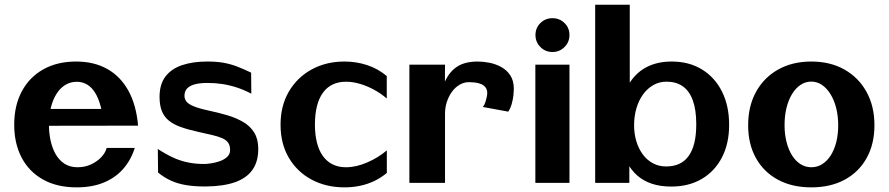

<svg xmlns="http://www.w3.org/2000/svg" viewBox="-20 -781 3795 820"><path d="M307.6 19.2Q223.6 19.2 163.8 -14.2Q104 -47.7 72.3 -108Q40.7 -168.4 40.7 -248.6Q40.7 -329.9 73 -390.6Q105.3 -451.2 164.7 -484.7Q224.1 -518.2 305.3 -518.2Q381.3 -518.2 437.8 -486.6Q494.3 -455.1 528.1 -394.1Q562 -333.1 569.7 -244.3H422.8Q419.3 -290.4 410.2 -325.6Q401.1 -360.7 386.6 -384.3Q372.1 -407.9 352.3 -419.8Q332.6 -431.7 307.6 -431.7Q280.2 -431.7 258.2 -417.9Q236.3 -404.1 220.8 -379.4Q205.4 -354.7 197.2 -321.2Q189 -287.6 189 -248.1Q189 -214.3 195.8 -181.9Q202.6 -149.6 217.1 -123.5Q231.6 -97.5 255 -82.1Q278.3 -66.7 311.5 -66.7Q343.3 -66.7 369.6 -79.2Q395.9 -91.7 413.4 -110.7Q430.8 -129.7 435.6 -149.3H555.7Q538.8 -96.1 505 -58.4Q471.2 -20.7 421.7 -0.7Q372.1 19.2 307.6 19.2ZM176.3 -243.8 147.8 -315.7H536.7L537.1 -244.3Z M860.2 15.4Q812 15.7 775.5 9.7Q739.1 3.7 710.1 -9.6Q681.1 -22.8 655.1 -44.1L654 -144.8Q687.3 -122.9 718.6 -108.4Q749.9 -93.9 783.1 -87.2Q816.2 -80.4 854.7 -80.7Q862.5 -80.7 880 -83.2Q897.5 -85.6 916.5 -91.8Q935.4 -98.1 949.1 -109.9Q962.7 -121.7 962.7 -140.5Q962.7 -159.4 954.6 -171.2Q946.6 -183 929.8 -190.5Q913.1 -197.9 887 -204.1Q860.9 -210.3 824.6 -218.3Q782.3 -227.6 751.6 -238.7Q720.8 -249.8 701 -266Q681.1 -282.2 671.4 -306.3Q661.7 -330.4 661.4 -365.6Q661.2 -421.1 686.8 -454.4Q712.4 -487.7 758.1 -502.9Q803.9 -518.2 863.8 -518.2Q904.5 -518.4 934.9 -512.9Q965.3 -507.4 993.1 -496.7Q1020.8 -486 1052.6 -470.7L1053.3 -380.9Q1021.4 -397.7 990.2 -407.7Q958.9 -417.8 927.7 -422.4Q896.4 -427 864.3 -426.7Q834.2 -426.7 812.6 -421.1Q791.1 -415.4 779.4 -403.5Q767.8 -391.6 767.8 -371.1Q767.8 -358.9 775.7 -348Q783.6 -337.1 806.2 -327.5Q828.9 -317.9 872.8 -308.4Q915.8 -299.4 953.6 -287.9Q991.4 -276.3 1020.6 -258.8Q1049.8 -241.2 1066.3 -214Q1082.7 -186.8 1083 -146.6Q1083.5 -91.9 1058.5 -56.1Q1033.5 -20.3 983.8 -2.8Q934.1 14.6 860.2 15.4Z M1451.1 19.2Q1373 19.2 1311.2 -13.7Q1249.4 -46.6 1213.8 -106.8Q1178.2 -167 1178.2 -248.4Q1178.2 -329.2 1213.7 -389.9Q1249.2 -450.5 1310.9 -484.3Q1372.7 -518.2 1451.1 -518.2Q1501.4 -518.2 1547.3 -503.2Q1593.3 -488.3 1631.8 -456.3V-360.3Q1607.9 -381.2 1578.3 -397.4Q1548.6 -413.6 1517.6 -422.8Q1486.7 -432 1457.6 -432Q1425.2 -432 1400.3 -419.9Q1375.4 -407.8 1358.7 -384.4Q1342 -361.1 1333.5 -326.9Q1325 -292.8 1325 -248.4Q1325 -206.5 1333.4 -172.8Q1341.7 -139.1 1358.4 -115.5Q1375.2 -91.9 1399.9 -79.3Q1424.7 -66.7 1457.6 -66.7Q1500.7 -66.7 1548.3 -87.2Q1595.8 -107.6 1632.1 -138.8V-42.4Q1606.6 -21.1 1577.6 -7.5Q1548.6 6.1 1517 12.6Q1485.4 19.2 1451.1 19.2Z M1728.4 0V-504.7H1880.6L1879 -242.2L1849.6 -336.9Q1863.2 -398.1 1882.9 -438.3Q1902.7 -478.5 1935.4 -498.3Q1968.1 -518.2 2020.2 -518.2Q2043.8 -518.2 2070.3 -513Q2096.9 -507.8 2120.7 -494.8Q2144.5 -481.8 2159.5 -459Q2174.5 -436.2 2174.5 -400.7Q2174.5 -391.1 2172.7 -373.7Q2170.8 -356.3 2165.6 -337.6Q2160.4 -318.9 2150.7 -304.2L2041.9 -324.2Q2049.2 -332.6 2053.3 -345.6Q2057.4 -358.6 2058.4 -364.8Q2064.2 -388.9 2057 -402.3Q2049.9 -415.7 2035.9 -421.5Q2022 -427.3 2007.5 -428.7Q1992.9 -430.2 1983.7 -430.2Q1961.4 -430.2 1942.5 -418.9Q1923.6 -407.7 1909.8 -388.6Q1896.1 -369.4 1888.3 -345.4Q1880.6 -321.4 1880.6 -295.9V0Z M2266.4 0V-504.7H2412.1V0ZM2339.4 -558.9Q2309.1 -558.9 2288 -580.1Q2266.9 -601.2 2266.9 -631.5Q2266.9 -661.8 2288 -682.6Q2309.1 -703.3 2339.5 -703.3Q2369.9 -703.3 2391 -682.6Q2412.1 -661.8 2412.1 -631.5Q2412.1 -601.2 2390.9 -580.1Q2369.7 -558.9 2339.4 -558.9Z M2846.6 15.8Q2755.6 15.8 2701.8 -31.3Q2647.9 -78.4 2627.4 -174.2L2667.8 -205.2V0H2521.9V-760.7H2669.6V-291.1L2630.1 -322.6Q2642.4 -387.2 2671.3 -430.5Q2700.1 -473.9 2744.7 -496Q2789.3 -518.2 2848.9 -518.2Q2923.1 -518.2 2978.2 -484.3Q3033.3 -450.4 3063.6 -389.7Q3094 -328.9 3094 -247.3Q3094 -168.2 3063.4 -108.8Q3032.7 -49.5 2977.2 -16.8Q2921.7 15.8 2846.6 15.8ZM2824.8 -70.1Q2856.1 -70.1 2880.2 -80.9Q2904.3 -91.8 2920.6 -114.1Q2936.9 -136.5 2945.3 -170.3Q2953.6 -204.2 2953.6 -250.2Q2953.6 -312.1 2938.9 -352.3Q2924.2 -392.6 2896 -412.4Q2867.7 -432.2 2826.8 -432.2Q2796.1 -432.2 2770.7 -417.9Q2745.3 -403.6 2726.8 -378.3Q2708.3 -353 2698.2 -319.1Q2688.1 -285.2 2688.1 -245.9Q2688.1 -209 2697.9 -177.1Q2707.6 -145.2 2725.6 -121.1Q2743.6 -97 2768.7 -83.6Q2793.8 -70.1 2824.8 -70.1Z M3444.9 19.2Q3362.7 19.2 3302.2 -13.6Q3241.6 -46.3 3208.4 -106.1Q3175.2 -165.8 3175.2 -246.2Q3175.2 -327.4 3208.9 -388.7Q3242.6 -449.9 3303.4 -484.1Q3364.2 -518.2 3444.9 -518.2Q3525.8 -518.2 3586.3 -484.1Q3646.9 -449.9 3680.7 -388.7Q3714.6 -327.4 3714.6 -246.2Q3714.6 -165.8 3681.3 -106.1Q3648.1 -46.3 3587.7 -13.6Q3527.3 19.2 3444.9 19.2ZM3444.9 -66.7Q3470.5 -66.7 3491.5 -79.9Q3512.5 -93.1 3527.9 -117.3Q3543.4 -141.5 3551.6 -174.3Q3559.8 -207.2 3559.8 -246.2Q3559.8 -285.2 3551.4 -318.9Q3542.9 -352.6 3527.4 -378.1Q3511.8 -403.7 3490.9 -418.1Q3470.1 -432.5 3444.9 -432.5Q3420 -432.5 3399.1 -418.6Q3378.2 -404.7 3362.8 -379.5Q3347.4 -354.3 3339.1 -320.6Q3330.7 -286.9 3330.7 -247.1Q3330.7 -207.8 3339.1 -174.7Q3347.4 -141.7 3362.6 -117.5Q3377.7 -93.3 3398.8 -80Q3419.8 -66.7 3444.9 -66.7Z"/></svg>

Font: Russolo 10pt ExtraLight
Style: Regular
Weight: 200
Designer: Micah Stupak-Hahn
Version: Version 1.000